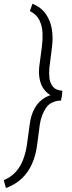

<svg xmlns="http://www.w3.org/2000/svg" viewBox="-74 -799 384 1018"><path d="M84.5 -740.2 98.1 -779.3Q145 -759.8 169.4 -724.1Q193.8 -688.5 200.9 -644.3Q208 -600.1 202.1 -552.7L188 -441.4Q185.1 -412.1 188.2 -385Q191.4 -357.9 206.8 -339.1Q222.2 -320.3 256.8 -317.9L252.9 -280.3Q207 -282.2 179.2 -304.4Q151.4 -326.7 140.4 -363Q129.4 -399.4 133.8 -442.4L148.4 -553.7Q152.8 -587.4 151.4 -624.3Q149.9 -661.1 134.8 -692.1Q119.6 -723.1 84.5 -740.2ZM-42.5 198.2 -54.2 156.2Q-15.1 140.1 10 111.8Q35.2 83.5 48.8 47.1Q62.5 10.7 68.4 -29.3L83.5 -139.6Q89.8 -189.5 110.1 -225.6Q130.4 -261.7 166.3 -282.5Q202.1 -303.2 253.9 -304.2L250 -266.1Q194.3 -263.7 169.7 -226.8Q145 -189.9 137.2 -139.6L122.6 -29.3Q115.7 23.9 96.4 68.4Q77.1 112.8 43.2 145.8Q9.3 178.7 -42.5 198.2Z"/></svg>

Font: Roboto Condensed Light
Style: Italic
Weight: 300
Italic angle: -12°
Designer: Christian Robertson
Foundry: Google
Version: Version 3.0; 2020